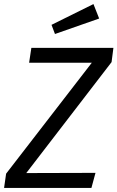

<svg xmlns="http://www.w3.org/2000/svg" viewBox="-27 -923 577 943"><path d="M3 -70 424 -615H116L127 -688H530L521 -618L102 -73L442 -74L422 0H-7ZM460 -832 243 -756 226 -801 432 -903Z"/></svg>

Font: FiraGO Book
Style: Italic
Weight: 350
Italic angle: -8°
Designer: bBox Type GmbH
Foundry: bBox Type GmbH
Version: Version 1.001